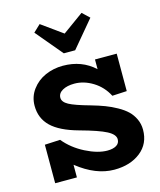

<svg xmlns="http://www.w3.org/2000/svg" viewBox="-142 -1091 1004 1204"><g transform="rotate(-15 360.0 -488.5)"><path d="M404.8 -773.9H331.1L186 -946.8L231.9 -990.2L368.2 -892.1L503.9 -990.2L549.8 -946.8ZM409.2 -415Q458.5 -400.9 496.6 -386.5Q534.7 -372.1 571.8 -351.3Q608.9 -330.6 633.1 -307.4Q657.2 -284.2 672.1 -252.2Q687 -220.2 687 -183.1Q687 -92.3 620.4 -39.6Q553.7 13.2 449.2 13.2Q330.1 13.2 209 -83V-1H67.9V-251L168 -255.9Q219.7 -192.9 297.9 -153.3Q376 -113.8 438 -113.8Q475.1 -113.8 496.6 -127Q518.1 -140.1 518.1 -166Q518.1 -197.3 469 -223.1Q419.9 -249 298.8 -282.2Q179.2 -314.9 124 -368.4Q68.8 -421.9 68.8 -502.9Q68.8 -561.5 102.8 -607.4Q136.7 -653.3 189.9 -676.8Q243.2 -700.2 304.2 -700.2Q426.8 -700.2 509.8 -623V-686H650.9V-442.9L556.2 -438Q523.4 -501.5 464.8 -537.4Q406.2 -573.2 345.2 -573.2Q297.9 -573.2 267.8 -556.2Q237.8 -539.1 237.8 -509.8Q237.8 -482.4 274.9 -462.2Q312 -441.9 409.2 -415Z"/></g></svg>

Font: BioRhyme ExtraBold
Style: Regular
Weight: 800
Designer: Aoife Mooney
Foundry: Aoife Mooney Type
Version: Version 1.500;PS 001.500;hotconv 1.0.88;makeotf.lib2.5.64775